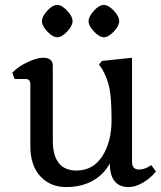

<svg xmlns="http://www.w3.org/2000/svg" viewBox="-20 -744 654 778"><path d="M515 -88Q515 -57 544 -57Q567 -57 593 -75L612 -49Q589 -21 558.5 -3.5Q528 14 502 14Q425 14 425 -82Q402 -38 356.5 -12Q311 14 247.5 14Q184 14 143.5 -29.5Q103 -73 103 -152V-402Q103 -424 83 -424H39L30 -450Q56 -476 93.5 -493Q131 -510 154 -510Q194 -510 194 -478V-175Q194 -53 290 -53Q357 -53 394.5 -111Q432 -169 432 -257Q432 -345 423.5 -386.5Q415 -428 393 -466L381 -482L393 -497L515 -510ZM172 -616Q150 -639 150 -658Q150 -677 171.5 -700.5Q193 -724 211.5 -724Q230 -724 252 -701Q274 -678 274 -658.5Q274 -639 252 -616Q230 -593 212 -593Q194 -593 172 -616ZM361 -616Q339 -639 339 -658Q339 -677 360.5 -700.5Q382 -724 400.5 -724Q419 -724 441 -701Q463 -678 463 -658.5Q463 -639 441 -616Q419 -593 401 -593Q383 -593 361 -616Z"/></svg>

Font: Gabriela
Style: Regular
Weight: 400
Designer: Eduardo Rodriguez Tunni
Foundry: Eduardo Rodriguez Tunni
Version: Version 1.003